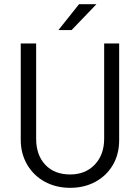

<svg xmlns="http://www.w3.org/2000/svg" viewBox="-20 -900 675 926"><path d="M196.3 -23.4Q142.6 -52.7 111.3 -105.5Q80.1 -159.2 80.1 -224.6V-690.4H154.3V-231.4Q154.3 -152.3 198.2 -105.5Q242.2 -58.6 318.4 -58.6Q391.6 -58.6 436.5 -105.5Q482.4 -153.3 482.4 -231.4V-690.4H554.7V-224.6Q554.7 -156.2 524.4 -104.5Q494.1 -52.7 440.4 -23.4Q386.7 5.9 318.4 5.9Q251 5.9 196.3 -23.4ZM361.3 -879.9H445.3L325.2 -754.9H261.7Z"/></svg>

Font: DINish
Style: Regular
Weight: 400
Designer: Bert Driehuis
Foundry: Playbeing
Version: Version 3.008; git-95204e4c-release